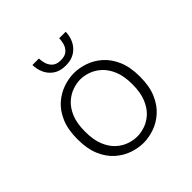

<svg xmlns="http://www.w3.org/2000/svg" viewBox="-183 -852 1017 1017"><g transform="rotate(-45 325.0 -344.0)"><path d="M328 11Q289 11 247.8 -3Q206.5 -17 171.5 -47.8Q136.5 -78.5 115 -128.5Q93.5 -178.5 93.5 -251Q93.5 -323 115 -373Q136.5 -423 171.5 -453.5Q206.5 -484 247.8 -498Q289 -512 328 -512Q367 -512 408 -498Q449 -484 484 -453.5Q519 -423 540.8 -373Q562.5 -323 562.5 -251Q562.5 -178.5 540.8 -128.5Q519 -78.5 484 -47.8Q449 -17 408 -3Q367 11 328 11ZM328 -36.5Q355.5 -36.5 386.2 -46.8Q417 -57 444 -81.5Q471 -106 488.2 -147.5Q505.5 -189 505.5 -251Q505.5 -312.5 488.2 -353.5Q471 -394.5 444 -419Q417 -443.5 386.2 -454Q355.5 -464.5 328 -464.5Q300.5 -464.5 269.8 -454Q239 -443.5 211.8 -419Q184.5 -394.5 167.5 -353.5Q150.5 -312.5 150.5 -251Q150.5 -189 167.5 -147.5Q184.5 -106 211.8 -81.5Q239 -57 269.8 -46.8Q300.5 -36.5 328 -36.5ZM326.5 -570Q283.5 -570 256.2 -589Q229 -608 216 -637.2Q203 -666.5 203 -697.5H251.5Q251.5 -682 257 -661Q262.5 -640 279 -624.2Q295.5 -608.5 327.5 -608.5Q360 -608.5 376.5 -624.2Q393 -640 398.2 -661Q403.5 -682 403.5 -697.5H452Q452 -666.5 438.5 -637.2Q425 -608 397.2 -589Q369.5 -570 326.5 -570Z"/></g></svg>

Font: Trispace ExtraLight
Style: Regular
Weight: 200
Designer: Tyler Finck
Foundry: Etcetera Type Company
Version: Version 1.210; ttfautohint (v1.8.3)